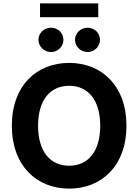

<svg xmlns="http://www.w3.org/2000/svg" viewBox="-20 -1111 822 1141"><path d="M391 9.9C583.8 9.9 731.5 -125.7 731.5 -363.6C731.5 -601.6 583.8 -737.2 391 -737.2C197.1 -737.2 50.4 -601.6 50.4 -363.6C50.4 -126.8 197.1 9.9 391 9.9ZM391 -601.2C502.5 -601.2 575.6 -517.8 575.6 -363.6C575.6 -209.5 502.5 -126.1 391 -126.1C279.1 -126.1 206.3 -209.5 206.3 -363.6C206.3 -517.8 279.1 -601.2 391 -601.2ZM218 -1090.9V-1008.9H563.9V-1090.9ZM500.4 -801.8C541.5 -801.8 574.2 -834.9 574.2 -874.3C574.2 -914.4 541.5 -946.4 500.4 -946.4C459.5 -946.4 425.8 -914.4 425.8 -874.3C425.8 -834.9 459.5 -801.8 500.4 -801.8ZM283 -801.8C324.2 -801.8 356.9 -834.9 356.9 -874.3C356.9 -914.4 324.2 -946.4 283 -946.4C242.2 -946.4 208.5 -914.4 208.5 -874.3C208.5 -834.9 242.2 -801.8 283 -801.8Z"/></svg>

Font: Inter-Hewn
Style: Bold
Weight: 700
Designer: Rasmus Andersson
Foundry: rsms
Version: Version 3.012;git-f93a4a705